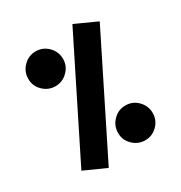

<svg xmlns="http://www.w3.org/2000/svg" viewBox="-161 -786 864 915"><g transform="rotate(-30 270.5 -328.5)"><path d="M54.7 -42 174.3 11.7 486.3 -614.7 367.2 -668.9ZM54.2 -547.4C54.2 -520.5 63.5 -498 82.5 -480C101.6 -461.4 124 -452.1 149.9 -452.1C175.8 -452.1 198.2 -461.4 217.3 -480.5C236.3 -499 245.6 -521.5 245.6 -547.4C245.6 -573.2 236.3 -596.2 217.8 -615.2C198.7 -634.3 176.3 -643.6 149.9 -643.6C123.5 -643.6 101.1 -634.3 82.5 -615.2C63.5 -596.2 54.2 -573.2 54.2 -547.4ZM295.9 -110.4C295.9 -83.5 305.2 -61 324.2 -43C343.3 -24.4 365.7 -15.1 391.6 -15.1C417.5 -15.1 439.9 -24.4 459 -43.5C477.5 -62 486.8 -84.5 486.8 -110.4C486.8 -136.2 477.5 -159.2 459 -178.2C440.4 -197.3 418 -206.5 391.6 -206.5C365.2 -206.5 342.8 -197.3 324.2 -178.2C305.2 -159.2 295.9 -136.2 295.9 -110.4Z"/></g></svg>

Font: Vazirmatn Black
Style: Regular
Weight: 900
Designer: Saber Rastikerdar
Foundry: Saber Rastikerdar
Version: Version 33.003